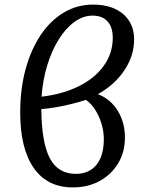

<svg xmlns="http://www.w3.org/2000/svg" viewBox="-20 -802 655 836"><path d="M297 14Q186 14 127 -70.5Q68 -155 68 -312Q68 -415 91.5 -501Q115 -587 157.5 -650Q200 -713 258 -747.5Q316 -782 385 -782Q468 -782 516 -741Q564 -700 564 -630Q564 -560 522 -496.5Q480 -433 406 -392Q461 -371 492.5 -320Q524 -269 524 -203Q524 -140 494.5 -91Q465 -42 414 -14Q363 14 297 14ZM161 -381Q254 -392 324 -427Q394 -462 432.5 -516.5Q471 -571 471 -637Q471 -684 448 -709Q425 -734 383 -734Q342 -734 304 -706.5Q266 -679 235.5 -630Q205 -581 185.5 -517Q166 -453 161 -381ZM310 -45Q368 -45 400 -84.5Q432 -124 432 -196Q432 -247 409.5 -296Q387 -345 354 -367Q327 -358 292.5 -349.5Q258 -341 223.5 -335Q189 -329 160 -327Q161 -181 197 -113Q233 -45 310 -45Z"/></svg>

Font: Literata 7pt
Style: Italic
Weight: 400
Italic angle: -2°
Designer: Latin by Veronika Burian and Jose Scaglione. Greek by Irene Vlachou. Cyrillic by Vera Evstafieva
Foundry: TypeTogether
Version: Version 3.002